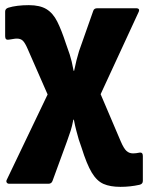

<svg xmlns="http://www.w3.org/2000/svg" viewBox="-20 -529 575 746"><path d="M448 197Q408 197 382 185.5Q356 174 336.5 141.5Q317 109 297 45L286 13Q281 -5 276.5 -21.5Q272 -38 267 -64H265Q260 -38 254.5 -21Q249 -4 240 21L184 174Q180 185 168 185H16Q9 185 6 180Q3 175 7 168L165 -162L87 -340Q77 -363 68.5 -371Q60 -379 46 -379Q38 -379 31 -377.5Q24 -376 15 -375Q0 -372 0 -388V-484Q0 -495 12 -499Q28 -504 48.5 -506.5Q69 -509 92 -509Q135 -509 160.5 -493.5Q186 -478 202.5 -445Q219 -412 236 -360L251 -317Q255 -304 258.5 -290Q262 -276 266 -254H268Q277 -298 287 -330L342 -486Q345 -497 358 -497H508Q526 -497 518 -481L371 -163L449 20Q461 48 471.5 57.5Q482 67 497 67Q508 67 522 64Q535 62 535 77V174Q535 186 522 189Q486 197 448 197Z"/></svg>

Font: Sofia Sans Black
Style: Regular
Weight: 900
Designer: Botio Nikoltchev, Ani Petrova
Foundry: lettersoup
Version: Version 4.100; ttfautohint (v1.8.3)